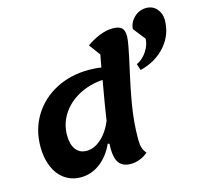

<svg xmlns="http://www.w3.org/2000/svg" viewBox="-120 -973 1195 1132"><g transform="rotate(-15 477.5 -407.5)"><path d="M685 -541Q656 -415 638.5 -311Q621 -207 621 -106Q621 -71 627.5 -51Q634 -31 648 -16Q626 4 598 14.5Q570 25 543 25Q495 25 472.5 -4Q450 -33 450 -94L451 -122L441 -126Q409 -55 355.5 -15Q302 25 238 25Q183 25 141 -4Q99 -33 76 -86.5Q53 -140 53 -210Q53 -315 103.5 -398Q154 -481 243.5 -528Q333 -575 446 -575Q488 -575 521 -569L535 -645L484 -714Q521 -741 563.5 -758Q606 -775 643 -775Q682 -775 698.5 -760Q715 -745 715 -710Q715 -689 707.5 -649.5Q700 -610 694 -581.5Q688 -553 685 -541ZM509 -497Q426 -491 360.5 -455Q295 -419 258.5 -361.5Q222 -304 222 -235Q222 -179 245.5 -148Q269 -117 311 -117Q357 -117 400 -155Q443 -193 469 -257V-256Q481 -339 509 -497ZM866 -840Q906 -840 930.5 -811.5Q955 -783 955 -744Q955 -655 897 -587.5Q839 -520 741 -495L728 -534Q768 -553 792.5 -592Q817 -631 817 -666L759 -740Q761 -780 792.5 -810Q824 -840 866 -840Z"/></g></svg>

Font: Lemonada SemiBold
Style: Regular
Weight: 600
Designer: Mohamed Gaber (Arabic) Eduardo Tunni (Latin)
Foundry: Kief Type Foundry
Version: Version 3.006